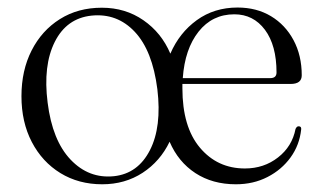

<svg xmlns="http://www.w3.org/2000/svg" viewBox="-20 -479 864 510"><path d="M250.5 -458.5Q313 -458.5 361 -425.2Q409 -392 432.5 -336.5Q456.5 -392 502.8 -425.5Q549 -459 611 -459Q661.5 -459 699.8 -436Q738 -413 759.8 -372.2Q781.5 -331.5 781.5 -279Q781.5 -256 752 -256H464.5Q464.5 -250.5 464.5 -244.5Q464.5 -142 511 -86.8Q557.5 -31.5 630.5 -31.5Q681 -31.5 718.5 -60.8Q756 -90 765 -136.5Q768.5 -144 773.5 -143.5Q781 -143.5 780 -135Q775.5 -93.5 751.8 -60.8Q728 -28 690.5 -8.8Q653 10.5 606.5 10.5Q544.5 10.5 499 -19.2Q453.5 -49 430.5 -102.5Q405.5 -50.5 358.8 -20Q312 10.5 251.5 10.5Q189 10.5 140.5 -19.2Q92 -49 64.5 -101.8Q37 -154.5 37 -223.5Q37 -292 64 -345Q91 -398 139 -428.2Q187 -458.5 250.5 -458.5ZM602.5 -441Q544 -441 507.5 -395Q471 -349 465.5 -271.5H698Q714.5 -271.5 714.5 -286.5Q714.5 -358.5 683.8 -399.8Q653 -441 602.5 -441ZM283 -11Q346.5 -18 378.2 -80Q410 -142 398 -242Q385 -344.5 338 -394.5Q291 -444.5 223 -437.5Q157 -430.5 125.5 -367.8Q94 -305 106.5 -206.5Q119 -106 167.5 -55Q216 -4 283 -11Z"/></svg>

Font: Fraunces 72pt Light
Style: Regular
Weight: 300
Version: Version 1.000;[0bf87f6ff]